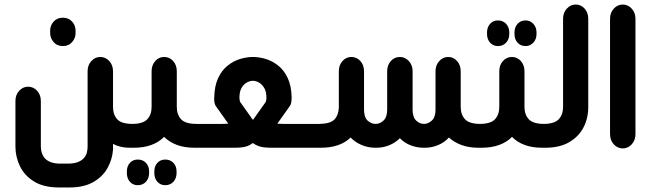

<svg xmlns="http://www.w3.org/2000/svg" viewBox="-20 -651 2867 846"><path d="M257 -448Q231 -448 215.5 -466.5Q200 -485 201 -508V-513Q200 -537 215.5 -555Q231 -573 257 -573Q283 -573 298.5 -555Q314 -537 313 -513V-508Q314 -485 298.5 -466.5Q283 -448 257 -448ZM570 0H551Q529 0 511 -4.5Q493 -9 478 -17V8Q475 51 454 89Q433 127 391.5 151Q350 175 286 175H240Q173 175 130.5 149Q88 123 68 81.5Q48 40 48 -5V-206Q48 -233 64.5 -251Q81 -269 104 -269Q127 -269 143.5 -251Q160 -233 160 -206V-5Q160 7 163.5 20Q167 33 176 44.5Q185 56 202.5 63Q220 70 248 70H277Q306 70 323.5 63Q341 56 350.5 44.5Q360 33 363 20Q366 7 366 -5V-337Q366 -364 382.5 -382Q399 -400 422 -400Q445 -400 461.5 -382Q478 -364 478 -337V-180Q478 -146 496.5 -125.5Q515 -105 565 -105H570Z M850 -105V0H837Q793 0 759.5 -12.5Q726 -25 703 -48Q681 -25 647.5 -12.5Q614 0 570 0H556V-105H561Q610 -105 629 -125.5Q648 -146 648 -180V-337Q648 -364 664 -382Q680 -400 703 -400Q727 -400 743 -382Q759 -364 759 -337V-180Q759 -146 778 -125.5Q797 -105 846 -105ZM587 52Q609 52 623 66.5Q637 81 637 105V111Q637 135 623 150Q609 165 587 165Q566 165 552.5 150Q539 135 539 111V105Q539 81 552.5 66.5Q566 52 587 52ZM708 52Q730 52 744 66.5Q758 81 758 105V111Q758 135 744 150Q730 165 708 165Q687 165 673.5 150Q660 135 660 111V105Q660 81 673.5 66.5Q687 52 708 52Z M838 0V-105H929Q945 -105 959 -105Q973 -105 986 -106L930 -185Q927 -190 925 -199.5Q923 -209 924 -222Q925 -272 941 -306.5Q957 -341 982.5 -361.5Q1008 -382 1037.5 -391Q1067 -400 1094 -400Q1122 -400 1151.5 -391Q1181 -382 1206.5 -361.5Q1232 -341 1248 -306.5Q1264 -272 1265 -222Q1265 -195 1258 -185L1202 -106Q1215 -105 1229.5 -105Q1244 -105 1259 -105H1350V0H1177Q1143 0 1125 -5.5Q1107 -11 1094 -21Q1082 -11 1064.5 -5.5Q1047 0 1012 0ZM1151 -202Q1152 -204 1153 -209.5Q1154 -215 1154 -220Q1154 -247 1144.5 -263Q1135 -279 1121.5 -287Q1108 -295 1094 -295Q1081 -295 1067 -287Q1053 -279 1044 -263Q1035 -247 1035 -220Q1035 -215 1036 -209.5Q1037 -204 1038 -202L1092 -126Q1092 -126 1092.5 -125Q1093 -124 1094 -124Q1096 -124 1096.5 -125Q1097 -126 1097 -126Z M1338 0V-105H1388Q1437 -106 1454.5 -125.5Q1472 -145 1473 -178V-337Q1473 -364 1489 -382Q1505 -400 1528 -400Q1552 -400 1568 -382Q1584 -364 1584 -337V-169Q1584 -134 1600 -119.5Q1616 -105 1635 -105Q1654 -105 1670 -120Q1686 -135 1686 -168V-337Q1686 -364 1702 -382Q1718 -400 1742 -400Q1765 -400 1781.5 -382Q1798 -364 1798 -337V-168Q1798 -135 1813.5 -120Q1829 -105 1848 -105Q1867 -105 1883 -120Q1899 -135 1899 -168V-337Q1899 -364 1915.5 -382Q1932 -400 1955 -400Q1978 -400 1994 -382Q2010 -364 2010 -337V-180Q2010 -146 2029 -125.5Q2048 -105 2097 -105H2101V0H2088Q2046 0 2013.5 -12Q1981 -24 1958 -45Q1938 -23 1910 -11.5Q1882 0 1852 0H1847Q1818 0 1790 -10.5Q1762 -21 1742 -42Q1722 -22 1695 -11Q1668 0 1638 0H1634Q1602 0 1573.5 -12Q1545 -24 1525 -45Q1501 -22 1468 -11Q1435 0 1395 0Z M2174 -448Q2153 -448 2139.5 -463Q2126 -478 2126 -501V-508Q2126 -531 2139.5 -546Q2153 -561 2174 -561Q2196 -561 2210 -546Q2224 -531 2224 -508V-501Q2224 -478 2210 -463Q2196 -448 2174 -448ZM2296 -448Q2274 -448 2260.5 -463Q2247 -478 2247 -501V-508Q2247 -531 2260.5 -546Q2274 -561 2296 -561Q2316 -561 2330 -546Q2344 -531 2344 -508V-501Q2344 -478 2330 -463Q2316 -448 2296 -448ZM2382 -105V0H2369Q2325 0 2291.5 -12.5Q2258 -25 2236 -48Q2214 -25 2180 -12.5Q2146 0 2102 0H2089V-105H2093Q2142 -105 2161 -125.5Q2180 -146 2180 -180V-337Q2180 -364 2196 -382Q2212 -400 2236 -400Q2259 -400 2275 -382Q2291 -364 2291 -337V-180Q2291 -146 2310 -125.5Q2329 -105 2378 -105Z M2370 0V-105H2374Q2423 -105 2442 -125.5Q2461 -146 2461 -180V-568Q2461 -595 2477.5 -613Q2494 -631 2517 -631Q2540 -631 2556 -613Q2572 -595 2572 -568V-179Q2572 -130 2551 -89.5Q2530 -49 2488 -24.5Q2446 0 2383 0Z M2668 -568Q2668 -595 2684.5 -613Q2701 -631 2724 -631Q2747 -631 2763.5 -613Q2780 -595 2780 -568V-60Q2780 -33 2763.5 -15Q2747 3 2724 3Q2701 3 2684.5 -15Q2668 -33 2668 -60Z"/></svg>

Font: Beiruti
Style: Bold
Weight: 700
Designer: Arlette Boutros
Foundry: Boutros
Version: Version 1.41